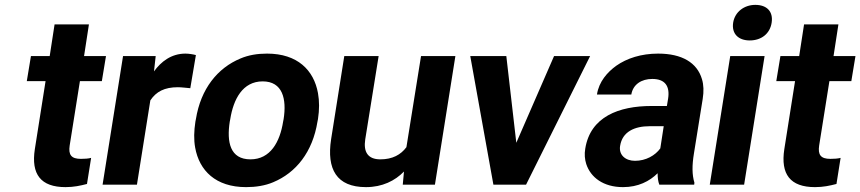

<svg xmlns="http://www.w3.org/2000/svg" viewBox="-20 -758 3531 788"><path d="M90 -425H167L123 -146C107 -43 147 10 249 10C283 10 310 4 337 -3L354 -110C342 -107 328 -106 312 -106C273 -106 260 -122 266 -161L308 -425H398L415 -528H325L345 -658H204L184 -528H107Z M401 0H542L597 -346C621 -382 655 -400 710 -400C725 -400 747 -397 761 -396L784 -532C773 -535 755 -538 741 -538C683 -538 641 -505 612 -465L619 -528H485Z M782 -259C776 -220 775 -185 781 -152C798 -58 865 10 990 10C1030 10 1068 4 1101 -10C1195 -49 1263 -134 1283 -259L1285 -269C1291 -308 1291 -343 1285 -376C1268 -470 1201 -538 1076 -538C1036 -538 1000 -532 967 -518C873 -479 804 -394 784 -269ZM923 -259 925 -269C938 -351 976 -424 1058 -424C1140 -424 1157 -352 1144 -269L1142 -259C1129 -176 1090 -104 1008 -104C924 -104 910 -175 923 -259Z M1339 -187C1320 -64 1361 10 1482 10C1549 10 1601 -16 1638 -54L1633 0H1765L1849 -528H1708L1648 -154C1625 -123 1591 -104 1541 -104C1490 -104 1471 -134 1479 -186L1534 -528H1393Z M1910 -528 2005 0H2139L2402 -528H2254L2099 -172L2058 -528Z M2382 -148C2378 -125 2380 -104 2386 -85C2404 -30 2456 10 2537 10C2599 10 2646 -14 2679 -47C2679 -28 2681 -13 2686 0H2829L2830 -8C2820 -41 2820 -79 2828 -128L2864 -352C2869 -383 2868 -410 2861 -433C2841 -501 2779 -538 2681 -538C2612 -538 2553 -519 2509 -488C2473 -462 2438 -423 2430 -370H2571C2578 -412 2613 -434 2657 -434C2710 -434 2730 -404 2722 -353L2717 -323H2654C2520 -323 2403 -279 2382 -148ZM2525 -159C2534 -218 2585 -240 2646 -240H2704L2690 -149C2669 -120 2631 -98 2586 -98C2547 -98 2519 -122 2525 -159Z M2989 -665C2982 -619 3011 -592 3057 -592C3104 -592 3140 -619 3147 -665C3154 -711 3127 -738 3080 -738C3034 -738 2996 -709 2989 -665ZM2893 0H3034L3118 -528H2977Z M3166 -425H3243L3199 -146C3183 -43 3223 10 3325 10C3359 10 3386 4 3413 -3L3430 -110C3418 -107 3404 -106 3388 -106C3349 -106 3336 -122 3342 -161L3384 -425H3474L3491 -528H3401L3421 -658H3280L3260 -528H3183Z"/></svg>

Font: Asimov Pro
Style: BdObl
Weight: 700
Designer: Google
Version: Version 2.000980; 2014